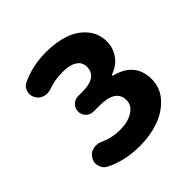

<svg xmlns="http://www.w3.org/2000/svg" viewBox="-158 -705 849 849"><g transform="rotate(-45 266.5 -280.0)"><path d="M250 13.7Q152.3 13.7 80.1 -24.4Q60.5 -35.2 55.7 -58.6Q53.7 -64.5 53.7 -70.3Q53.7 -86.9 63.5 -100.6Q74.2 -119.1 96.7 -124Q104.5 -126 112.3 -126Q126 -126 139.6 -120.1Q186.5 -98.6 236.3 -98.6Q285.2 -98.6 317.4 -118.7Q349.6 -138.7 349.6 -171.9Q349.6 -239.3 248 -239.3H210.9Q190.4 -239.3 176.3 -253.4Q162.1 -267.6 162.1 -287.6Q162.1 -307.6 176.3 -321.8Q190.4 -335.9 210.9 -335.9H237.3Q330.1 -335.9 330.1 -400.4Q330.1 -428.7 306.2 -444.3Q282.2 -460 239.3 -460Q188.5 -460 149.4 -445.3Q136.7 -440.4 124 -440.4Q115.2 -440.4 106.4 -442.4Q84 -448.2 73.2 -466.8Q64.5 -480.5 64.5 -495.1Q64.5 -502 66.4 -508.8Q72.3 -531.2 92.8 -541Q163.1 -574.2 248 -574.2Q308.6 -574.2 357.9 -558.1Q407.2 -542 439.5 -504.9Q471.7 -467.8 471.7 -416Q471.7 -377.9 449.2 -345.2Q426.8 -312.5 384.8 -297.9Q381.8 -296.9 381.8 -294.4Q381.8 -292 384.8 -291Q494.1 -262.7 494.1 -158.2Q494.1 -105.5 458.5 -65.4Q422.9 -25.4 368.2 -5.9Q313.5 13.7 250 13.7Z"/></g></svg>

Font: Gen Jyuu Gothic P Bold
Style: Bold
Weight: 700
Designer: [Source Han Sans]
Ryoko NISHIZUKA  (kana & ideographs); Paul D. Hunt (Latin, Greek & Cyrillic); Wenlong ZHANG  (bopomofo
Version: Version 1.002.20150607